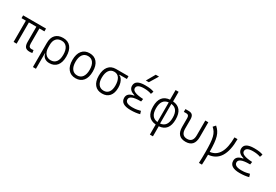

<svg xmlns="http://www.w3.org/2000/svg" viewBox="71 -2072 5131 3574"><g transform="rotate(30 2636.5 -285.0)"><path d="M476.1 9.8Q412.6 9.8 384.3 -23.9Q356 -57.6 356 -131.8V-457.5H195.8V0H130.4V-457.5H37.1V-517.6H529.3V-457.5H421.4V-136.7Q421.4 -91.8 436.5 -71.5Q451.7 -51.3 488.8 -51.3Q495.6 -51.3 504.9 -52.2Q514.2 -53.2 527.8 -55.2L536.1 3.4Q521 6.8 507.6 8.3Q494.1 9.8 476.1 9.8Z M900.9 9.8Q839.8 9.8 799.1 -20Q758.3 -49.8 746.6 -109.9H740.7V224.6H675.8V-292Q675.8 -405.8 732.9 -466.6Q790 -527.3 896.5 -527.3Q1002.9 -527.3 1060.1 -456.5Q1117.2 -385.7 1117.2 -253.9Q1117.2 -127.4 1060.8 -58.8Q1004.4 9.8 900.9 9.8ZM740.7 -240.7Q740.7 -149.4 783 -99.4Q825.2 -49.3 897.5 -49.3Q971.7 -49.3 1011.7 -102.3Q1051.8 -155.3 1051.8 -253.9Q1051.8 -357.4 1011.5 -412.8Q971.2 -468.3 896.5 -468.3Q821.8 -468.3 781.2 -421.4Q740.7 -374.5 740.7 -287.6Z M1464.8 9.8Q1361.3 9.8 1303.7 -60.5Q1246.1 -130.9 1246.1 -258.8Q1246.1 -387.2 1303.7 -457.3Q1361.3 -527.3 1464.8 -527.3Q1568.4 -527.3 1626 -457.3Q1683.6 -387.2 1683.6 -258.8Q1683.6 -130.9 1626 -60.5Q1568.4 9.8 1464.8 9.8ZM1464.8 -51.3Q1537.6 -51.3 1577.1 -105.5Q1616.7 -159.7 1616.7 -258.8Q1616.7 -357.9 1577.1 -412.1Q1537.6 -466.3 1464.8 -466.3Q1392.6 -466.3 1352.8 -412.1Q1313 -357.9 1313 -258.8Q1313 -159.7 1352.8 -105.5Q1392.6 -51.3 1464.8 -51.3Z M2033.7 9.8Q1930.2 9.8 1873.8 -57.9Q1817.4 -125.5 1817.4 -249Q1817.4 -377.4 1874 -447.5Q1930.7 -517.6 2033.7 -517.6H2301.8V-457.5H2143.1V-448.7Q2172.4 -440.4 2195.3 -410.4Q2218.3 -380.4 2231.7 -335.2Q2245.1 -290 2245.1 -235.8Q2245.1 -118.2 2189.9 -54.2Q2134.8 9.8 2033.7 9.8ZM2033.7 -51.3Q2102.5 -51.3 2140.4 -101.3Q2178.2 -151.4 2178.2 -242.7Q2178.2 -345.7 2140.6 -401.6Q2103 -457.5 2033.7 -457.5Q1961.9 -457.5 1923.1 -401.6Q1884.3 -345.7 1884.3 -242.7Q1884.3 -151.4 1923.6 -101.3Q1962.9 -51.3 2033.7 -51.3Z M2649.4 9.8Q2432.6 9.8 2432.6 -130.4Q2432.6 -235.4 2574.2 -256.8V-267.1Q2447.3 -300.8 2447.3 -397.9Q2447.3 -527.3 2657.2 -527.3Q2790 -527.3 2848.6 -499L2827.6 -441.4Q2759.3 -467.3 2668 -467.3Q2514.6 -467.3 2514.6 -383.3Q2514.6 -296.4 2749.5 -285.6L2740.7 -227.1H2723.6Q2500 -227.1 2500 -135.3Q2500 -50.3 2653.3 -50.3Q2713.9 -50.3 2753.9 -58.6Q2793.9 -66.9 2825.2 -75.2L2843.8 -13.7Q2806.2 -2.9 2757.1 3.4Q2708 9.8 2649.4 9.8ZM2621.6 -609.4 2727.5 -794.9H2797.9L2685.5 -609.4Z M3189.9 224.6V8.3Q2979.5 -8.8 2979.5 -258.8Q2979.5 -508.8 3189.9 -525.9V-732.4H3255.4V-525.9Q3465.8 -508.8 3465.8 -258.8Q3465.8 -8.8 3255.4 8.3V224.6ZM3251 -469.7V-47.9Q3401.9 -63.5 3401.9 -258.8Q3401.9 -454.1 3251 -469.7ZM3194.3 -47.9V-469.7Q3043.5 -454.1 3043.5 -258.8Q3043.5 -63.5 3194.3 -47.9Z M3828.1 9.8Q3638.2 9.8 3638.2 -200.2V-389.2Q3638.2 -457.5 3583.5 -457.5H3525.9V-517.6H3595.2Q3651.9 -517.6 3677.5 -488.8Q3703.1 -460 3703.1 -397V-200.2Q3703.1 -51.3 3828.1 -51.3Q3952.6 -51.3 3952.6 -200.2V-517.6H4017.6V-200.2Q4017.6 9.8 3828.1 9.8Z M4244.1 224.6Q4246.6 176.8 4247.8 119.4Q4249 62 4249 -4.9Q4249 -117.2 4243.7 -195.1Q4238.3 -272.9 4225.1 -326.2Q4211.9 -379.4 4188.2 -417Q4164.6 -454.6 4128.4 -486.3L4173.8 -537.1Q4213.9 -501.5 4240.7 -461.7Q4267.6 -421.9 4283.4 -367.9Q4299.3 -314 4306.4 -237.8Q4313.5 -161.6 4314.9 -53.2Q4579.6 -82.5 4579.6 -517.6H4645.5Q4645.5 -19.5 4314.9 8.3Q4314.5 133.3 4309.1 224.6Z M4993.2 9.8Q4776.4 9.8 4776.4 -130.4Q4776.4 -235.4 4918 -256.8V-267.1Q4791 -300.8 4791 -397.9Q4791 -527.3 5001 -527.3Q5133.8 -527.3 5192.4 -499L5171.4 -441.4Q5103 -467.3 5011.7 -467.3Q4858.4 -467.3 4858.4 -383.3Q4858.4 -296.4 5093.3 -285.6L5084.5 -227.1H5067.4Q4843.8 -227.1 4843.8 -135.3Q4843.8 -50.3 4997.1 -50.3Q5057.6 -50.3 5097.7 -58.6Q5137.7 -66.9 5168.9 -75.2L5187.5 -13.7Q5149.9 -2.9 5100.8 3.4Q5051.8 9.8 4993.2 9.8Z"/></g></svg>

Font: Cascadia Code NF Light
Style: Regular
Weight: 300
Monospace: yes
Designer: Aaron Bell
Foundry: Saja Typeworks
Version: Version 2404.023; ttfautohint (v1.8.4)